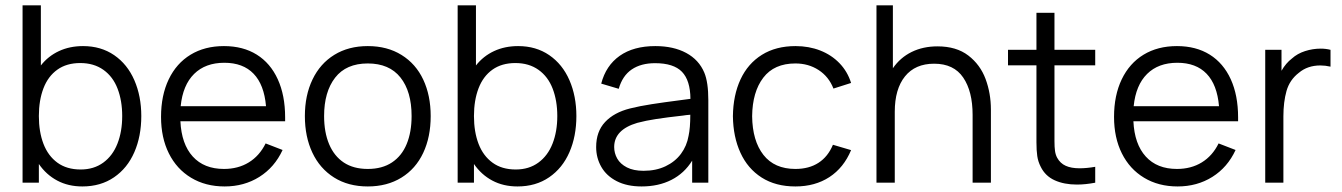

<svg xmlns="http://www.w3.org/2000/svg" viewBox="-20 -668 4907 702"><path d="M281.2 13.7Q229.5 13.7 189.2 -7.8Q148.9 -29.3 122.1 -68.4V0H62.5V-648.4H129.4V-428.7Q156.2 -462.9 195.6 -481.2Q234.9 -499.5 283.7 -499.5Q349.1 -499.5 397.5 -466.3Q445.8 -433.1 471.2 -374.8Q496.6 -316.4 496.6 -243.7Q496.6 -169.9 471.2 -111.6Q445.8 -53.2 397 -19.8Q348.1 13.7 281.2 13.7ZM274.9 -48.3Q323.2 -48.3 357.7 -73.5Q392.1 -98.6 409.4 -142.8Q426.8 -187 426.8 -243.7Q426.8 -299.8 409.9 -343.8Q393.1 -387.7 358.2 -412.6Q323.2 -437.5 273.4 -437.5Q223.6 -437.5 189.7 -413.3Q155.8 -389.2 138.9 -345.2Q122.1 -301.3 122.1 -243.7Q122.1 -186 138.9 -142.1Q155.8 -98.1 189.9 -73.2Q224.1 -48.3 274.9 -48.3Z M801.3 13.7Q731.4 13.7 678.7 -18.1Q626 -49.8 597.4 -107.2Q568.8 -164.6 568.8 -240.7Q568.8 -319.3 596.9 -377.9Q625 -436.5 676.8 -468Q728.5 -499.5 798.8 -499.5Q868.7 -499.5 918.7 -468.3Q968.8 -437 995.6 -378.2Q1022.5 -319.3 1022.5 -238.8V-224.6H639.6Q643.6 -141.1 684.8 -95.7Q726.1 -50.3 798.8 -50.3Q850.6 -50.3 889.6 -74.2Q928.7 -98.1 951.2 -143.6L1013.2 -119.6Q983.9 -56.2 928.2 -21.2Q872.6 13.7 801.3 13.7ZM952.6 -279.8Q945.8 -358.4 907.2 -398.4Q868.7 -438.5 800.3 -438.5Q731 -438.5 689.7 -397.7Q648.4 -356.9 640.6 -279.8Z M1324.7 13.7Q1253.4 13.7 1201.4 -19Q1149.4 -51.8 1122.1 -109.9Q1094.7 -168 1094.7 -243.7Q1094.7 -319.3 1122.6 -377.4Q1150.4 -435.5 1202.4 -467.5Q1254.4 -499.5 1324.7 -499.5Q1396 -499.5 1448.2 -467Q1500.5 -434.6 1527.6 -376.7Q1554.7 -318.8 1554.7 -243.7Q1554.7 -167 1527.3 -108.9Q1500 -50.8 1447.8 -18.6Q1395.5 13.7 1324.7 13.7ZM1324.7 -50.3Q1377.4 -50.3 1413.3 -74.2Q1449.2 -98.1 1467 -141.6Q1484.9 -185.1 1484.9 -243.7Q1484.9 -333.5 1444.1 -384.8Q1403.3 -436 1324.7 -436Q1245.6 -436 1205.3 -384Q1165 -332 1165 -243.7Q1165 -184.6 1183.3 -140.9Q1201.7 -97.2 1237.1 -73.7Q1272.5 -50.3 1324.7 -50.3Z M1872.1 13.7Q1820.3 13.7 1780 -7.8Q1739.7 -29.3 1712.9 -68.4V0H1653.3V-648.4H1720.2V-428.7Q1747.1 -462.9 1786.4 -481.2Q1825.7 -499.5 1874.5 -499.5Q1939.9 -499.5 1988.3 -466.3Q2036.6 -433.1 2062 -374.8Q2087.4 -316.4 2087.4 -243.7Q2087.4 -169.9 2062 -111.6Q2036.6 -53.2 1987.8 -19.8Q1939 13.7 1872.1 13.7ZM1865.7 -48.3Q1914.1 -48.3 1948.5 -73.5Q1982.9 -98.6 2000.2 -142.8Q2017.6 -187 2017.6 -243.7Q2017.6 -299.8 2000.7 -343.8Q1983.9 -387.7 1949 -412.6Q1914.1 -437.5 1864.3 -437.5Q1814.5 -437.5 1780.5 -413.3Q1746.6 -389.2 1729.7 -345.2Q1712.9 -301.3 1712.9 -243.7Q1712.9 -186 1729.7 -142.1Q1746.6 -98.1 1780.8 -73.2Q1814.9 -48.3 1865.7 -48.3Z M2325.7 13.7Q2272.5 13.7 2234.9 -5.6Q2197.3 -24.9 2178.5 -57.9Q2159.7 -90.8 2159.7 -130.4Q2159.7 -187 2192.4 -221.9Q2225.1 -256.8 2283.7 -271.5Q2318.8 -280.3 2362.8 -287.1Q2406.7 -293.9 2464.4 -301.3L2504.4 -306.6Q2503.9 -374 2473.4 -405.5Q2442.9 -437 2375 -437Q2323.7 -437 2289.8 -414.1Q2255.9 -391.1 2242.2 -343.3L2178.2 -362.3Q2195.3 -428.2 2245.8 -463.9Q2296.4 -499.5 2376 -499.5Q2442.4 -499.5 2489 -474.4Q2535.6 -449.2 2555.2 -402.3Q2569.8 -367.2 2569.8 -301.8V0H2510.7V-80.6Q2481.9 -34.2 2434.8 -10.3Q2387.7 13.7 2325.7 13.7ZM2333 -43.5Q2378.4 -43.5 2413.3 -60.1Q2448.2 -76.7 2469.7 -105.5Q2491.2 -134.3 2497.6 -171.4Q2503.9 -199.7 2503.9 -248.5Q2486.3 -247.1 2478.5 -245.6Q2417.5 -238.8 2379.4 -232.9Q2341.3 -227.1 2310.1 -218.8Q2225.6 -193.8 2225.6 -130.4Q2225.6 -107.9 2236.8 -88.1Q2248 -68.4 2272.2 -55.9Q2296.4 -43.5 2333 -43.5Z M2888.2 13.7Q2815.9 13.7 2764.9 -18.8Q2713.9 -51.3 2687.3 -109.4Q2660.6 -167.5 2659.7 -243.2Q2660.6 -319.8 2687.5 -377.7Q2714.4 -435.5 2765.6 -467.5Q2816.9 -499.5 2888.7 -499.5Q2937.5 -499.5 2978.8 -483.4Q3020 -467.3 3049.3 -437Q3078.6 -406.7 3091.8 -364.7L3027.3 -344.2Q3010.3 -387.7 2973.1 -411.9Q2936 -436 2888.2 -436Q2810.5 -436 2770.8 -384Q2731 -332 2730 -243.2Q2731 -153.3 2771.2 -101.8Q2811.5 -50.3 2888.2 -50.3Q2938 -50.3 2972.7 -72.8Q3007.3 -95.2 3025.4 -138.7L3091.8 -119.1Q3064.9 -54.7 3012.5 -20.5Q2960 13.7 2888.2 13.7Z M3603 0H3536.1V-248Q3536.1 -334 3501.7 -384.5Q3467.3 -435.1 3395.5 -435.1Q3326.2 -435.1 3288.8 -388.7Q3251.5 -342.3 3251.5 -259.3V0H3184.6V-648.4H3244.6V-418.5Q3271.5 -457.5 3313.2 -478Q3355 -498.5 3407.7 -498.5Q3476.6 -498.5 3520.3 -465.1Q3564 -431.6 3583.5 -379.2Q3603 -326.7 3603 -267.1Z M3917.5 6.8Q3870.6 6.8 3836.2 -8.8Q3801.8 -24.4 3785.2 -58.1Q3775.4 -77.1 3772.5 -97.4Q3769.5 -117.7 3769.5 -147.9V-429.2H3665.5V-485.8H3769.5V-621.1H3835.4V-485.8H3984.4V-429.2H3835.4V-151.9Q3835.4 -129.9 3837.4 -116Q3839.4 -102.1 3845.2 -91.3Q3856.4 -70.8 3876.5 -61.8Q3896.5 -52.7 3927.2 -52.7Q3953.1 -52.7 3984.4 -58.1V0Q3948.7 6.8 3917.5 6.8Z M4285.6 13.7Q4215.8 13.7 4163.1 -18.1Q4110.4 -49.8 4081.8 -107.2Q4053.2 -164.6 4053.2 -240.7Q4053.2 -319.3 4081.3 -377.9Q4109.4 -436.5 4161.1 -468Q4212.9 -499.5 4283.2 -499.5Q4353 -499.5 4403.1 -468.3Q4453.1 -437 4480 -378.2Q4506.8 -319.3 4506.8 -238.8V-224.6H4124Q4127.9 -141.1 4169.2 -95.7Q4210.4 -50.3 4283.2 -50.3Q4335 -50.3 4374 -74.2Q4413.1 -98.1 4435.5 -143.6L4497.6 -119.6Q4468.3 -56.2 4412.6 -21.2Q4356.9 13.7 4285.6 13.7ZM4437 -279.8Q4430.2 -358.4 4391.6 -398.4Q4353 -438.5 4284.7 -438.5Q4215.3 -438.5 4174.1 -397.7Q4132.8 -356.9 4125 -279.8Z M4672.4 0H4606V-485.8H4665.5V-409.2Q4681.2 -437 4703.6 -454.1Q4723.6 -472.2 4751.7 -481.2Q4779.8 -490.2 4808.6 -490.2Q4827.6 -490.2 4844.7 -485.8V-424.3Q4825.7 -428.7 4807.6 -428.7Q4760.7 -428.7 4729 -401.9Q4695.3 -376 4683.8 -335.4Q4672.4 -294.9 4672.4 -242.7Z"/></svg>

Font: Potro Sans Bangla
Style: Regular
Weight: 400
Designer: Jayed Ahsan Saad
Foundry: Codepotro
Version: Potro Sans Bangla;Version 0.996;CodepotroFonts;